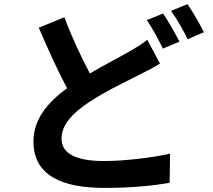

<svg xmlns="http://www.w3.org/2000/svg" viewBox="-20 -863 1040 936"><path d="M698 -669C672 -648 644 -631 607 -610C561 -583 491 -548 418 -505C378 -581 332 -676 294 -779L169 -728C214 -623 262 -517 307 -433C212 -363 143 -282 143 -173C143 -2 292 53 489 53C618 53 723 43 807 28L809 -114C721 -94 587 -78 486 -78C348 -78 280 -116 280 -187C280 -256 335 -313 417 -367C508 -426 601 -468 662 -500C699 -518 730 -535 760 -553ZM696 -765C723 -726 754 -667 774 -626L855 -660C836 -697 800 -761 775 -797ZM814 -810C842 -772 874 -714 895 -672L974 -706C957 -741 920 -805 894 -843Z"/></svg>

Font: Noto Sans Mono CJK JP Bold
Style: Regular
Weight: 700
Designer: Ryoko NISHIZUKA (kana & ideographs); Paul D. Hunt (Latin, Greek & Cyrillic); Wenlong ZHANG (bopomofo); Sandoll Communica
Foundry: Adobe Systems Incorporated
Version: Version 1.004;PS 1.004;hotconv 1.0.82;makeotf.lib2.5.63406